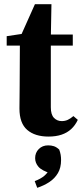

<svg xmlns="http://www.w3.org/2000/svg" viewBox="-20 -638 392 918"><path d="M151 -420V-473H328V-420ZM212 15Q147 15 110 -17Q73 -49 73 -119Q73 -147 73.5 -170.5Q74 -194 74 -227L75 -420H12V-465L119 -481L71 -448L147 -618H226L223 -456V-440V-125Q223 -90 238 -74.5Q253 -59 275 -59Q291 -59 304 -65Q317 -71 331 -83L352 -65Q340 -39 320.5 -21Q301 -3 274 6Q247 15 212 15ZM272 127Q272 164 257 189.5Q242 215 216.5 232Q191 249 158 260L146 228Q175 217 192 202.5Q209 188 222 163L223 191Q180 178 164 159.5Q148 141 148 118Q148 92 165.5 74.5Q183 57 210 57Q225 57 237.5 61Q250 65 263 77Q268 90 270 102Q272 114 272 127Z"/></svg>

Font: Source Serif 4 36pt
Style: Bold
Weight: 700
Designer: Frank Grießhammer
Foundry: Adobe Systems Incorporated
Version: Version 4.004;hotconv 1.0.116;makeotfexe 2.5.65601